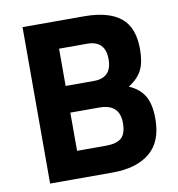

<svg xmlns="http://www.w3.org/2000/svg" viewBox="-78 -751 764 822"><g transform="rotate(-10 304.5 -340.0)"><path d="M74 -680H341Q447 -680 500 -637.5Q553 -595 553 -500Q553 -443 536 -409.5Q519 -376 478 -350Q523 -331 544.5 -295Q566 -259 566 -195Q566 -96 508 -48Q450 0 345 0H74ZM338 -284H212V-118H338Q383 -118 404.5 -136Q426 -154 426 -202Q426 -284 338 -284ZM334 -562H212V-400H335Q413 -400 413 -481Q413 -562 334 -562Z"/></g></svg>

Font: Titillium Web
Style: Bold
Weight: 700
Version: Version 1.001;PS 57.000;hotconv 1.0.70;makeotf.lib2.5.55311